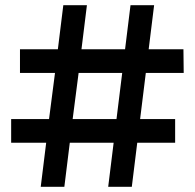

<svg xmlns="http://www.w3.org/2000/svg" viewBox="-20 -720 751 740"><path d="M520 -261H655V-170H509L488 0H397L418 -170H249L228 0H137L158 -170H23V-261H169L192 -439H57V-530H203L224 -700H315L294 -530H462L483 -700H574L553 -530H687L688 -439H542ZM429 -261 451 -439H283L260 -261Z"/></svg>

Font: mBank SemiBold
Style: Regular
Weight: 600
Designer: Julieta Ulanovsky
Foundry: Julieta Ulanovsky
Version: Version 7.200